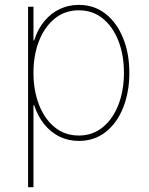

<svg xmlns="http://www.w3.org/2000/svg" viewBox="-20 -574 621 798"><path d="M96.7 204.1V-545.9H119.1V-406.2H122.1Q136.2 -451.7 163.3 -484.9Q190.4 -518.1 227.3 -535.9Q264.2 -553.7 307.6 -553.7Q371.6 -553.7 418.7 -516.6Q465.8 -479.5 491.7 -415.5Q517.6 -351.6 517.6 -271.5Q517.6 -190.9 491.9 -126.7Q466.3 -62.5 419.2 -25.4Q372.1 11.7 307.6 11.7Q263.7 11.7 227.1 -6.3Q190.4 -24.4 163.6 -57.9Q136.7 -91.3 122.1 -136.7H119.1V204.1ZM307.6 -10.7Q365.2 -10.7 407.2 -45.2Q449.2 -79.6 472.2 -138.7Q495.1 -197.8 495.1 -271.5Q495.1 -345.2 472.2 -404.1Q449.2 -462.9 407.2 -497.1Q365.2 -531.2 307.6 -531.2Q250 -531.2 207.8 -497.1Q165.5 -462.9 142.3 -404.1Q119.1 -345.2 119.1 -271.5Q119.1 -197.8 142.1 -138.7Q165 -79.6 207.3 -45.2Q249.5 -10.7 307.6 -10.7Z"/></svg>

Font: Inter Tight Thin
Style: Regular
Weight: 250
Designer: Rasmus Andersson
Foundry: rsms
Version: Version 3.004